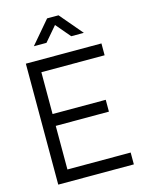

<svg xmlns="http://www.w3.org/2000/svg" viewBox="-136 -1022 843 1104"><g transform="rotate(-15 285.0 -470.0)"><path d="M215.5 -805H140.5L255.5 -940H323.5L438 -805H363L289.5 -891.5ZM143.5 -70.5H520V0H70V-720H520V-649.5H143.5V-400.5H460V-330H143.5Z"/></g></svg>

Font: CCSD_manrope
Style: Regular
Weight: 400
Designer: Mikhail Sharanda
Foundry: Mikhail Sharanda
Version: Version 4.503